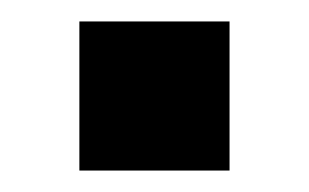

<svg xmlns="http://www.w3.org/2000/svg" viewBox="-20 -159 288 179"><path d="M54 0V-139H194V0Z"/></svg>

Font: Nunito Sans 12pt ExtraLight
Style: Bold
Weight: 700
Version: Version 3.101;gftools[0.9.27]